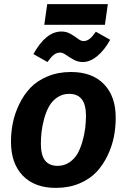

<svg xmlns="http://www.w3.org/2000/svg" viewBox="-20 -895 615 931"><path d="M488.8 -774.9H194.8L209 -875H502.9ZM380.9 -594.2Q357.9 -594.2 337.2 -605.7Q316.4 -617.2 300 -628.7Q283.7 -640.1 272 -640.1Q254.4 -640.1 240.5 -628.9Q226.6 -617.7 210 -594.2L142.1 -632.8Q202.6 -742.2 277.8 -742.2Q302.2 -742.2 322.5 -730.5Q342.8 -718.8 357.7 -707.3Q372.6 -695.8 384.8 -695.8Q400.9 -695.8 414.8 -706.8Q428.7 -717.8 444.8 -741.2L514.2 -702.1Q486.8 -652.3 451.9 -623.3Q417 -594.2 380.9 -594.2ZM251 16.1Q147.5 16.1 90.3 -43.5Q33.2 -103 33.2 -208Q33.2 -253.9 42.2 -298.8Q51.3 -343.8 73 -389.2Q94.7 -434.6 127 -468.8Q159.2 -502.9 210.2 -524.4Q261.2 -545.9 324.2 -545.9Q427.7 -545.9 484.9 -486.1Q542 -426.3 541 -321.8Q541 -276.4 532.2 -231.7Q523.4 -187 502 -141.6Q480.5 -96.2 448.5 -61.8Q416.5 -27.3 365.5 -5.6Q314.5 16.1 251 16.1ZM259.8 -90.8Q291.5 -90.8 316.7 -107.9Q341.8 -125 356.2 -150.6Q370.6 -176.3 380.1 -210.2Q389.6 -244.1 393.1 -273.4Q396.5 -302.7 397 -332Q397 -387.7 376.5 -413.8Q356 -439.9 314.9 -439.9Q283.2 -439.9 258.1 -422.9Q232.9 -405.8 218.3 -379.9Q203.6 -354 194.3 -320.1Q185.1 -286.1 181.6 -256.6Q178.2 -227.1 178.2 -198.2Q178.2 -142.6 198.5 -116.7Q218.8 -90.8 259.8 -90.8Z"/></svg>

Font: FiraGO SemiBold
Style: Italic
Weight: 600
Italic angle: -8°
Designer: bBox Type GmbH
Foundry: bBox Type GmbH
Version: Version 1.001;PS 001.001;hotconv 1.0.88;makeotf.lib2.5.64775